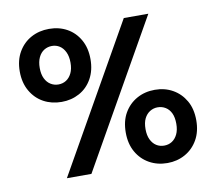

<svg xmlns="http://www.w3.org/2000/svg" viewBox="-79 -804 1024 909"><g transform="rotate(-10 432.5 -349.5)"><path d="M173 0 570 -700H688L291 0ZM655 12Q607 12 568.5 -9.5Q530 -31 507.5 -70.5Q485 -110 485 -164Q485 -219 507.5 -258Q530 -297 568.5 -318.5Q607 -340 655 -340Q703 -340 741 -318.5Q779 -297 801.5 -258Q824 -219 824 -164Q824 -110 801.5 -70.5Q779 -31 740.5 -9.5Q702 12 655 12ZM654 -72Q675 -72 691.5 -82.5Q708 -93 718 -113.5Q728 -134 728 -164Q728 -195 718.5 -215Q709 -235 692 -245.5Q675 -256 654 -256Q634 -256 617 -245.5Q600 -235 590 -215Q580 -195 580 -164Q580 -134 590 -113.5Q600 -93 616.5 -82.5Q633 -72 654 -72ZM212 -360Q164 -360 125.5 -381Q87 -402 64 -442Q41 -482 41 -536Q41 -590 64 -629.5Q87 -669 125.5 -690Q164 -711 212 -711Q260 -711 298 -690Q336 -669 358.5 -629.5Q381 -590 381 -536Q381 -482 358.5 -442Q336 -402 297.5 -381Q259 -360 212 -360ZM211 -444Q232 -444 248.5 -454.5Q265 -465 275 -485.5Q285 -506 285 -536Q285 -566 275 -587Q265 -608 248.5 -618.5Q232 -629 212 -629Q191 -629 174 -618.5Q157 -608 147 -587Q137 -566 137 -536Q137 -506 147 -485.5Q157 -465 174 -454.5Q191 -444 211 -444Z"/></g></svg>

Font: DM Sans 16pt SemiBold
Style: Regular
Weight: 600
Version: Version 4.004;gftools[0.9.30]